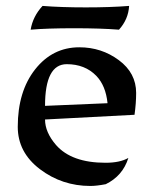

<svg xmlns="http://www.w3.org/2000/svg" viewBox="-20 -613 507 639"><path d="M280.8 5.9Q186.5 5.9 112.8 -50Q39.1 -106 39.1 -190.9Q39.1 -308.6 96.9 -382.1Q154.8 -455.6 244.1 -455.6Q317.9 -455.6 375.5 -412.8Q433.1 -370.1 433.1 -303.7Q433.1 -269.5 427.7 -231L129.9 -215.3Q129.9 -172.9 166.5 -130.4Q218.3 -71.3 331.1 -71.3Q379.4 -71.3 407.2 -87.4Q388.7 -27.8 332 0Q301.3 5.9 280.8 5.9ZM337.9 -269.5Q332 -328.1 300.3 -360.8Q262.7 -399.4 202.1 -399.4Q129.9 -399.4 129.9 -260.7ZM376 -514.2Q315.9 -519 226.6 -519Q137.2 -519 82 -514.2Q89.4 -558.6 121.6 -593.3Q183.6 -588.4 265.6 -588.4Q347.2 -588.4 409.7 -593.3Q407.2 -548.8 376 -514.2Z"/></svg>

Font: Balgruf
Style: Regular
Weight: 500
Designer: Paul James MIller
Foundry: High-Logic / Made with FontCreator
Version: Version 1.201;March 28, 2021;FontCreator 13.0.0.2683 64-bit